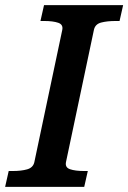

<svg xmlns="http://www.w3.org/2000/svg" viewBox="-44 -730 501 750"><path d="M90 -96 199 -612Q204 -634 183.5 -641Q163 -648 129 -648H114L128 -710H437L423 -648H407Q375 -648 351.5 -642Q328 -636 323 -614L214 -98Q209 -76 229.5 -69Q250 -62 284 -62H299L285 0H-24L-10 -62H6Q39 -62 62 -68.5Q85 -75 90 -96Z"/></svg>

Font: Roboto Serif Medium
Style: Italic
Weight: 500
Italic angle: -10°
Designer: Greg Gazdowicz
Foundry: Commercial Type
Version: Version 1.008